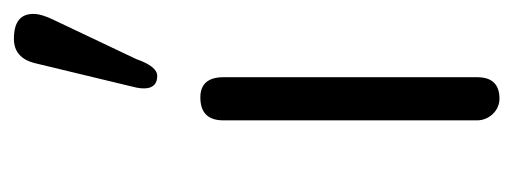

<svg xmlns="http://www.w3.org/2000/svg" viewBox="-251 -487 738 276"><g transform="rotate(-90 118.0 -349.0)"><path d="M145 -397C145 -419 135 -430 116 -430C94 -430 83 -419 83 -397V-32C83 -15 97 0 114 0C135 0 145 -11 145 -32ZM227 -640C233 -652 236 -662 236 -670C236 -689 224 -698 200 -698C182 -698 170 -688 165 -667L132 -530C125 -505 130 -492 147 -492C156 -492 164 -502 171 -522Z"/></g></svg>

Font: GFS Decker
Style: Normal
Weight: 400
Foundry: George D. Matthiopoulos
Version: Version 1.000